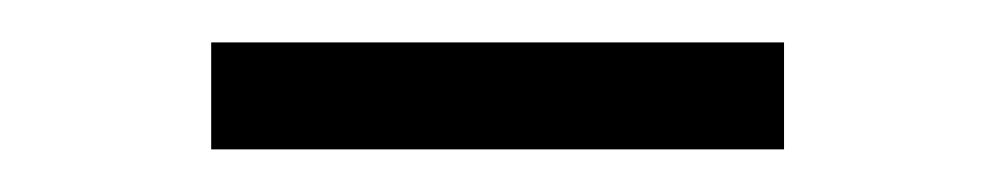

<svg xmlns="http://www.w3.org/2000/svg" viewBox="-20 -731 472 91"><path d="M80.1 -660.2V-710.9H351.6V-660.2Z"/></svg>

Font: GenYoMin TW TTF Light
Style: Regular
Weight: 300
Version: Version 1.300